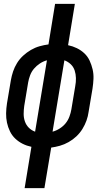

<svg xmlns="http://www.w3.org/2000/svg" viewBox="-20 -755 540 990"><path d="M107 215 142 2Q118 -3 97 -13.5Q76 -24 59 -40Q42 -56 31.5 -77.5Q21 -99 16 -122.5Q11 -146 11.5 -171Q12 -196 16 -222L36 -341Q40 -364 47.5 -386.5Q55 -409 68 -430Q81 -451 99.5 -468Q118 -485 139.5 -497.5Q161 -510 184 -516.5Q207 -523 230 -526L264 -735H366L331 -522Q355 -517 376.5 -506.5Q398 -496 415 -480Q432 -464 442 -442.5Q452 -421 457.5 -397.5Q463 -374 462 -349Q461 -324 457 -298L437 -179Q434 -156 426 -133.5Q418 -111 405 -90Q392 -69 374 -52Q356 -35 334 -22.5Q312 -10 289 -3.5Q266 3 244 6L209 215ZM161 -76 222 -444Q203 -439 185.5 -427.5Q168 -416 155 -400.5Q142 -385 135 -366Q128 -347 125 -329L105 -209Q102 -188 102 -167.5Q102 -147 108.5 -128.5Q115 -110 128.5 -96.5Q142 -83 161 -76ZM251 -76Q270 -81 288 -92.5Q306 -104 318.5 -119.5Q331 -135 338 -154Q345 -173 348 -191L368 -311Q372 -332 371.5 -352.5Q371 -373 365 -391.5Q359 -410 345 -423.5Q331 -437 312 -444Z"/></svg>

Font: Iosevka Term Curly SmBd Obl
Style: Regular
Weight: 600
Italic angle: -9°
Designer: Belleve Invis
Foundry: Belleve Invis
Version: Version 32.3.0